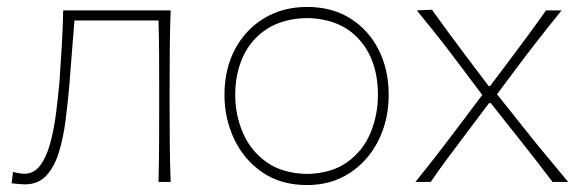

<svg xmlns="http://www.w3.org/2000/svg" viewBox="-20 -524 1692 553"><path d="M51.5 7Q45 7 34 6Q23 5 13.5 4L17.5 -29Q26 -26.5 35.2 -25Q44.5 -23.5 49.5 -23.5Q78 -23.5 96 -47.8Q114 -72 124.8 -111.8Q135.5 -151.5 141.5 -198.5Q147.5 -245.5 151.5 -291Q155 -341.5 158 -392.8Q161 -444 162 -494H471.5Q469.5 -438 469 -385Q468.5 -332 468.5 -271V-221Q468.5 -160.5 469 -108.5Q469.5 -56.5 471.5 0H436.5Q438 -56.5 438.2 -108.5Q438.5 -160.5 438.5 -221V-271Q438.5 -325 438.2 -370.8Q438 -416.5 436.5 -465H194.5Q191 -420.5 187.2 -374.8Q183.5 -329 180 -282Q175.5 -229.5 169 -178.2Q162.5 -127 149.5 -85Q136.5 -43 113.2 -18Q90 7 51.5 7Z M864.5 9Q789.5 9 736.2 -27.2Q683 -63.5 654.8 -122.8Q626.5 -182 626.5 -251Q626.5 -325 656.8 -382Q687 -439 740.8 -471.5Q794.5 -504 864.5 -504Q936.5 -504 989.2 -470.8Q1042 -437.5 1070.8 -380.2Q1099.5 -323 1099.5 -251Q1099.5 -178.5 1070 -119.5Q1040.5 -60.5 987.5 -25.8Q934.5 9 864.5 9ZM864.5 -23Q935 -24.5 980.2 -57Q1025.5 -89.5 1047 -141Q1068.5 -192.5 1068.5 -251Q1068.5 -349.5 1015 -409.8Q961.5 -470 864.5 -472Q795.5 -470.5 749.5 -441Q703.5 -411.5 680.5 -362Q657.5 -312.5 657.5 -251Q657.5 -192.5 679.8 -141Q702 -89.5 747.8 -57Q793.5 -24.5 864.5 -23Z M1176.5 0Q1202.5 -32.5 1221.8 -56.8Q1241 -81 1257.5 -102.8Q1274 -124.5 1292.5 -149L1369 -250.5L1296.5 -347Q1277.5 -372.5 1260.8 -394Q1244 -415.5 1225 -439.2Q1206 -463 1180.5 -494L1224 -496Q1251.5 -457.5 1273.8 -427.5Q1296 -397.5 1321.5 -363.5L1387.5 -276H1391.5L1458 -364.5Q1483 -398 1505 -427.8Q1527 -457.5 1552.5 -494H1597.5Q1571.5 -462 1553.5 -439.2Q1535.5 -416.5 1519.8 -396.2Q1504 -376 1485.5 -351.5L1411.5 -252.5L1494 -149Q1522 -113.5 1549.5 -80.5Q1577 -47.5 1616.5 0H1571.5Q1545.5 -34.5 1522.2 -64.2Q1499 -94 1470.5 -130L1393.5 -227H1388.5L1318.5 -134Q1291 -97.5 1268.5 -67.2Q1246 -37 1220.5 0Z"/></svg>

Font: Commissioner Flair Thin
Style: Regular
Weight: 100
Designer: Kostas Bartsokas
Foundry: Kostas Bartsokas
Version: Version 1.000; ttfautohint (v1.8.3)